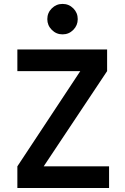

<svg xmlns="http://www.w3.org/2000/svg" viewBox="-20 -941 626 961"><path d="M66.9 0V-108.4L381.8 -585H66.9V-693.4H516.1V-585L198.7 -108.4H525.9V0ZM293 -769Q261.7 -769 239.3 -791.5Q216.8 -814 216.8 -845.2Q216.8 -877 239.3 -899.2Q261.7 -921.4 293 -921.4Q324.7 -921.4 346.9 -899.2Q369.1 -877 369.1 -845.2Q369.1 -814 346.9 -791.5Q324.7 -769 293 -769Z"/></svg>

Font: Cascadia Mono PL SemiBold
Style: Regular
Weight: 600
Monospace: yes
Designer: Aaron Bell
Foundry: Saja Typeworks
Version: Version 2404.023; ttfautohint (v1.8.4)